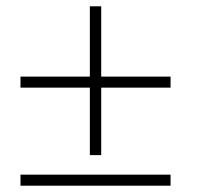

<svg xmlns="http://www.w3.org/2000/svg" viewBox="-20 -596 633 609"><path d="M265 -104H301V-318H521V-353H301V-576H265V-353H45V-318H265ZM45 -42V-7H521V-42Z"/></svg>

Font: Fixel Display 20240404 ExLight
Style: Italic
Weight: 200
Italic angle: -10°
Designer: AlfaBravo + MacPaw
Foundry: Kyrylo Tkachov, Marchela Mozhyna, Serhii Makarenko, Maria Weinstein, Zakhar Kryvoshyya
Version: Version 1.211;Glyphs 3.2 (3225)